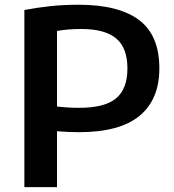

<svg xmlns="http://www.w3.org/2000/svg" viewBox="-20 -768 716 788"><path d="M80 0V-727Q133 -737 187.2 -742.8Q241.5 -748.5 303 -748.5Q467 -748.5 550.5 -686Q634 -623.5 634 -487.5Q634 -359.5 552.5 -292.5Q471 -225.5 304 -225.5Q280 -225.5 258.8 -226.5Q237.5 -227.5 214 -229.5V0ZM305.5 -325.5Q409.5 -325.5 456.2 -364.2Q503 -403 503 -487Q503 -572 456.5 -610.5Q410 -649 314.5 -649Q285 -649 261 -647Q237 -645 214 -641V-331Q257 -325.5 305.5 -325.5Z"/></svg>

Font: Encode Sans Semi Expanded SemiBold
Style: Regular
Weight: 600
Width: 6
Designer: Multiple Designers
Foundry: Impallari Type
Version: Version 3.000; ttfautohint (v1.8.3) -l 8 -r 50 -G 200 -x 14 